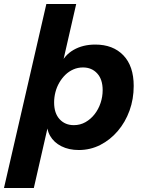

<svg xmlns="http://www.w3.org/2000/svg" viewBox="-66 -740 714 965"><path d="M330 14Q280 14 242.5 -5Q205 -24 186 -57Q167 -90 171 -132H181L104 205H-46L167 -720H317L246 -410L237 -413Q257 -462 303.5 -489Q350 -516 413 -516Q502 -516 554 -462Q606 -408 606 -308Q606 -242 585 -184Q564 -126 526 -81.5Q488 -37 438 -11.5Q388 14 330 14ZM305 -111Q337 -111 363.5 -126Q390 -141 409.5 -166Q429 -191 439.5 -222.5Q450 -254 450 -287Q450 -341 422.5 -371Q395 -401 351 -401Q325 -401 302.5 -391Q280 -381 262.5 -364Q245 -347 232 -324.5Q219 -302 212.5 -276.5Q206 -251 206 -225Q206 -171 233.5 -141Q261 -111 305 -111Z"/></svg>

Font: Instrument Sans
Style: Bold Italic
Weight: 700
Italic angle: -13°
Designer: Rodrigo Fuenzalida
Foundry: fragTYPE
Version: Version 1.000;gftools[0.9.28]